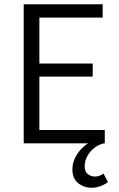

<svg xmlns="http://www.w3.org/2000/svg" viewBox="-20 -677 564 907"><path d="M414 210Q376 210 349 188Q322 166 322 124Q322 97 332.5 73.5Q343 50 360 31Q377 12 396 0H92V-657H465V-594H166V-377H418V-315H166V-63H475V0H472Q450 4 428.5 19.5Q407 35 393.5 58.5Q380 82 380 109Q380 134 395 145.5Q410 157 428 157Q441 157 450.5 153Q460 149 469 143L490 183Q477 194 455 202Q433 210 414 210Z"/></svg>

Font: Assistant ExtraLight
Style: Regular
Weight: 400
Version: Version 3.000